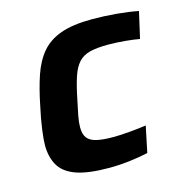

<svg xmlns="http://www.w3.org/2000/svg" viewBox="-84 -596 651 682"><g transform="rotate(-15 241.0 -255.0)"><path d="M237 8Q159 8 115.5 -7.5Q72 -23 54 -54Q36 -85 36 -129Q36 -148 41 -185.5Q46 -223 56 -268Q68 -329 84 -376Q100 -423 126.5 -454.5Q153 -486 197.5 -502Q242 -518 313 -518Q358 -518 402.5 -514Q447 -510 482 -503L460 -406Q439 -410 406.5 -413Q374 -416 345 -416Q304 -416 278 -409.5Q252 -403 236 -385.5Q220 -368 209.5 -336.5Q199 -305 189 -255Q182 -223 177.5 -199.5Q173 -176 173 -158Q173 -132 183.5 -118.5Q194 -105 217 -99.5Q240 -94 278 -94Q304 -94 338.5 -97Q373 -100 400 -104L380 -8Q349 -1 311 3.5Q273 8 237 8Z"/></g></svg>

Font: Saira Thin SemiBold
Style: Italic
Weight: 600
Italic angle: -12°
Version: Version 1.101